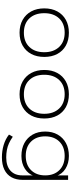

<svg xmlns="http://www.w3.org/2000/svg" viewBox="598 -1132 723 1958"><g transform="rotate(90 959.0 -153.5)"><path d="M314 8Q239 8 183 -23.5Q127 -55 96.5 -111.5Q66 -168 66 -244Q66 -320 96.5 -376.5Q127 -433 183 -464Q239 -495 314 -495Q390 -495 445.5 -464Q501 -433 531 -376.5Q561 -320 561 -244Q561 -168 531 -111.5Q501 -55 445.5 -23.5Q390 8 314 8ZM314 -36Q406 -36 459.5 -92Q513 -148 513 -244Q513 -339 459.5 -395.5Q406 -452 314 -452Q221 -452 168 -395.5Q115 -339 115 -244Q115 -148 168 -92Q221 -36 314 -36Z M942 8Q867 8 811 -23.5Q755 -55 724.5 -111.5Q694 -168 694 -244Q694 -320 724.5 -376.5Q755 -433 811 -464Q867 -495 942 -495Q1018 -495 1073.5 -464Q1129 -433 1159 -376.5Q1189 -320 1189 -244Q1189 -168 1159 -111.5Q1129 -55 1073.5 -23.5Q1018 8 942 8ZM942 -36Q1034 -36 1087.5 -92Q1141 -148 1141 -244Q1141 -339 1087.5 -395.5Q1034 -452 942 -452Q849 -452 796 -395.5Q743 -339 743 -244Q743 -148 796 -92Q849 -36 942 -36Z M1585 188Q1519 188 1459 170Q1399 152 1353 116L1375 77Q1409 101 1442 116Q1475 131 1511 137.5Q1547 144 1586 144Q1673 144 1721 101Q1769 58 1769 -20V-139H1774Q1756 -81 1701 -46Q1646 -11 1571 -11Q1495 -11 1439.5 -41Q1384 -71 1353 -125.5Q1322 -180 1322 -253Q1322 -326 1353 -380.5Q1384 -435 1439.5 -465Q1495 -495 1571 -495Q1646 -495 1701.5 -460Q1757 -425 1775 -365H1769V-487H1815V-27Q1815 42 1788.5 90Q1762 138 1710.5 163Q1659 188 1585 188ZM1570 -55Q1662 -55 1715.5 -109Q1769 -163 1769 -253Q1769 -344 1715.5 -398Q1662 -452 1570 -452Q1478 -452 1424.5 -398Q1371 -344 1371 -253Q1371 -163 1424.5 -109Q1478 -55 1570 -55Z"/></g></svg>

Font: Nunito Sans 10pt SemiExpanded ExtraLight
Style: Regular
Weight: 250
Width: 6
Designer: Vernon Adams
Foundry: Vernon Adams
Version: Version 3.101;gftools[0.9.27]